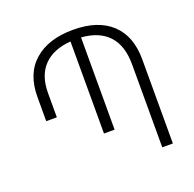

<svg xmlns="http://www.w3.org/2000/svg" viewBox="-127 -855 998 986"><g transform="rotate(-20 372.0 -362.0)"><path d="M654 -460V0H596V-453Q596 -556 545 -611Q494 -666 397 -673V-169H339V-672Q244 -665 192 -612Q140 -559 140 -462V-330H82V-462Q82 -589 159 -656.5Q236 -724 371 -724Q507 -724 580.5 -655.5Q654 -587 654 -460Z"/></g></svg>

Font: Noto Sans Armenian Light
Style: Regular
Weight: 300
Designer: Monotype Design team
Foundry: Monotype Imaging Inc.
Version: Version 1.000